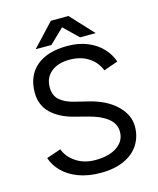

<svg xmlns="http://www.w3.org/2000/svg" viewBox="-131 -988 896 1091"><g transform="rotate(-15 316.5 -442.5)"><path d="M52 -148.2 136.8 -177.2Q153.8 -130 201.1 -98.3Q248.4 -66.6 313.4 -66.4Q395.2 -66.2 442.7 -99Q490.2 -131.8 490.2 -186.2Q490.2 -233.4 449.9 -265.6Q409.6 -297.8 337.2 -316L258.2 -336.4Q177 -357.4 128.4 -404.2Q79.8 -451 79.8 -525Q79.8 -623.8 143.9 -678.9Q208 -734 327 -734Q394 -734 446.1 -712.1Q498.2 -690.2 531.4 -654Q564.6 -617.8 578.8 -575.2L495 -545.8Q475 -596.6 429.2 -626Q383.4 -655.4 318.8 -655.4Q249.8 -655.4 209.8 -622.1Q169.8 -588.8 169.8 -532.2Q169.8 -485 199 -458.1Q228.2 -431.2 283.8 -417.6L363.8 -398Q465.6 -373 522.9 -317.1Q580.2 -261.2 580.2 -193.2Q580.2 -135 551.2 -88.1Q522.2 -41.2 464.8 -14.6Q407.4 12 326.2 12Q250.6 12 193.7 -9.9Q136.8 -31.8 101.5 -68Q66.2 -104.2 52 -148.2ZM275.2 -893.4V-896.6H377.8L502.2 -762.6H410ZM274.2 -896.6H376.8V-893.4L241.2 -762.6H148.8Z"/></g></svg>

Font: 寒蝉端黑体 Light
Style: Regular
Weight: 300
Designer: ChillDuanSans {Warren2060}; 
Source Han Sans {Ryoko NISHIZUKA 西塚涼子 (kana, bopomofo & ideographs); Paul D. Hunt (Latin, G
Foundry: ChillType&Adobe
Version: Version 1.300;Glyphs 3.3 (3306)